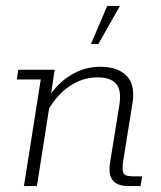

<svg xmlns="http://www.w3.org/2000/svg" viewBox="-20 -630 544 650"><path d="M61 0 118 -361H37L42 -394H165L150 -293L143 -299Q175 -349 221 -376.5Q267 -404 319 -404Q379 -404 409 -373Q439 -342 428 -278L397 -84Q393 -57 397.5 -45Q402 -33 431 -33H461L456 0H417Q375 0 360.5 -21Q346 -42 353 -82L384 -274Q392 -325 373 -346.5Q354 -368 310 -368Q260 -368 216.5 -339Q173 -310 141 -254L151 -293L105 0ZM288 -481 343 -610H386L313 -481Z"/></svg>

Font: Rokkitt SemiBold ExtraLight
Style: Italic
Weight: 250
Italic angle: -9°
Version: Version 3.103